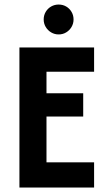

<svg xmlns="http://www.w3.org/2000/svg" viewBox="-20 -837 478 857"><path d="M66.7 0V-625H400V-516.7H187.5V-420.8H351.4V-316.7H187.5V-112.5H400V0ZM241.7 -683.3Q223.6 -683.3 208.3 -692.4Q193.1 -701.4 184 -716.7Q175 -731.9 175 -750Q175 -768.8 184 -784Q193.1 -799.3 208.3 -808Q223.6 -816.7 241.7 -816.7Q260.4 -816.7 275.3 -808Q290.3 -799.3 299.3 -784Q308.3 -768.8 308.3 -750Q308.3 -731.9 299.3 -716.7Q290.3 -701.4 275.3 -692.4Q260.4 -683.3 241.7 -683.3Z"/></svg>

Font: Afacad Flux
Style: Bold
Weight: 700
Designer: Kristian Moeller
Foundry: Dicotype
Version: Version 1.100